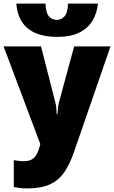

<svg xmlns="http://www.w3.org/2000/svg" viewBox="-21 -812 637 1072"><path d="M526 -792Q520 -737 494.5 -695Q469 -653 420.5 -629.5Q372 -606 298 -606Q229 -606 179.5 -626.5Q130 -647 102.5 -688.5Q75 -730 70 -792H233Q235 -739 253 -720Q271 -701 296 -701Q321 -701 339 -720.5Q357 -740 359 -792ZM-1 -553H208L289 -236Q291 -229 292.5 -219Q294 -209 294.5 -198Q295 -187 295 -176H300Q302 -194 303 -210Q304 -226 307 -236L393 -553H596L393 34Q370 102 339 148Q308 194 258.5 217Q209 240 130 240Q105 240 87.5 237.5Q70 235 56 232V82Q66 84 80.5 86Q95 88 111 88Q141 88 158.5 77Q176 66 185.5 46.5Q195 27 201 4L204 -8Z"/></svg>

Font: Noto Sans Display Black
Style: Regular
Weight: 900
Designer: Monotype Design Team
Foundry: Monotype Imaging Inc.
Version: Version 2.003